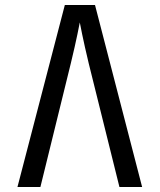

<svg xmlns="http://www.w3.org/2000/svg" viewBox="-20 -750 640 770"><path d="M142 0 264 -496C287 -590 300 -660 300 -660C300 -660 313 -590 336 -495L459 0H550L361 -730H240L50 0Z"/></svg>

Font: Tekne LDO
Style: Regular
Weight: 400
Monospace: yes
Designer: Alessio Laiso, Mario Rullo, Paolo Rosset
Foundry: Alessio Laiso
Version: Version 1.000;hotconv 1.0.109;makeotfexe 2.5.65596